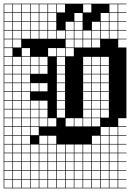

<svg xmlns="http://www.w3.org/2000/svg" viewBox="-20 -785 707 1043"><path d="M0 238.1V-765.1H666.7V-761.9H622.2V-717.5H666.7V-714.3H622.2V-669.8H666.7V-666.7H622.2V-622.2H666.7V-619H622.2V-574.6H666.7V-571.4H622.2V-527H666.7V-142.9H622.2V-98.4H666.7V-95.2H622.2V-50.8H666.7V-47.6H622.2V-3.2H666.7V0H622.2V44.4H666.7V47.6H622.2V92.1H666.7V95.2H622.2V139.7H666.7V142.9H622.2V187.3H666.7V190.5H622.2V234.9H666.7V238.1ZM146 -717.5H190.5V-761.9H146ZM98.4 -717.5H142.9V-761.9H98.4ZM193.7 -717.5H238.1V-761.9H193.7ZM241.3 -717.5H285.7V-761.9H241.3ZM288.9 -717.5H333.3V-761.9H288.9ZM574.6 -717.5H619V-761.9H574.6ZM50.8 -717.5H95.2V-761.9H50.8ZM431.7 -717.5H476.2V-761.9H431.7ZM3.2 -717.5H47.6V-761.9H3.2ZM384.1 -669.8H428.6V-714.3H384.1ZM3.2 -669.8H47.6V-714.3H3.2ZM146 -669.8H190.5V-714.3H146ZM193.7 -669.8H238.1V-714.3H193.7ZM527 -669.8H571.4V-714.3H527ZM98.4 -669.8H142.9V-714.3H98.4ZM241.3 -669.8H285.7V-714.3H241.3ZM574.6 -669.8H619V-714.3H574.6ZM50.8 -669.8H95.2V-714.3H50.8ZM3.2 -622.2H47.6V-666.7H3.2ZM384.1 -622.2H428.6V-666.7H384.1ZM146 -622.2H190.5V-666.7H146ZM527 -622.2H571.4V-666.7H527ZM50.8 -622.2H95.2V-666.7H50.8ZM574.6 -622.2H619V-666.7H574.6ZM193.7 -622.2H238.1V-666.7H193.7ZM479.4 -622.2H523.8V-666.7H479.4ZM98.4 -622.2H142.9V-666.7H98.4ZM241.3 -622.2H285.7V-666.7H241.3ZM336.5 -622.2H381V-666.7H336.5ZM288.9 -574.6H333.3V-619H288.9ZM336.5 -574.6H381V-619H336.5ZM574.6 -574.6H619V-619H574.6ZM431.7 -574.6H476.2V-619H431.7ZM241.3 -574.6H285.7V-619H241.3ZM479.4 -574.6H523.8V-619H479.4ZM98.4 -574.6H142.9V-619H98.4ZM3.2 -574.6H47.6V-619H3.2ZM384.1 -574.6H428.6V-619H384.1ZM527 -574.6H571.4V-619H527ZM193.7 -574.6H238.1V-619H193.7ZM50.8 -574.6H95.2V-619H50.8ZM146 -574.6H190.5V-619H146ZM336.5 -527H381V-571.4H336.5ZM479.4 -527H523.8V-571.4H479.4ZM384.1 -527H428.6V-571.4H384.1ZM431.7 -527H476.2V-571.4H431.7ZM3.2 -527H47.6V-571.4H3.2ZM50.8 -527H95.2V-571.4H50.8ZM47.6 -523.8H3.2V-479.4H47.6ZM336.5 -479.4H381V-523.8H336.5ZM241.3 -479.4H285.7V-523.8H241.3ZM288.9 -479.4H333.3V-523.8H288.9ZM98.4 -479.4H142.9V-523.8H98.4ZM146 -431.7H190.5V-476.2H146ZM50.8 -431.7H95.2V-476.2H50.8ZM98.4 -431.7H142.9V-476.2H98.4ZM3.2 -431.7H47.6V-476.2H3.2ZM527 -431.7H571.4V-476.2H527ZM431.7 -431.7H476.2V-476.2H431.7ZM288.9 -431.7H333.3V-476.2H288.9ZM193.7 -431.7H238.1V-476.2H193.7ZM479.4 -431.7H523.8V-476.2H479.4ZM288.9 -384.1H333.3V-428.6H288.9ZM146 -384.1H190.5V-428.6H146ZM431.7 -384.1H476.2V-428.6H431.7ZM98.4 -384.1H142.9V-428.6H98.4ZM3.2 -384.1H47.6V-428.6H3.2ZM527 -384.1H571.4V-428.6H527ZM50.8 -384.1H95.2V-428.6H50.8ZM193.7 -384.1H238.1V-428.6H193.7ZM479.4 -384.1H523.8V-428.6H479.4ZM479.4 -336.5H523.8V-381H479.4ZM527 -336.5H571.4V-381H527ZM3.2 -336.5H47.6V-381H3.2ZM98.4 -336.5H142.9V-381H98.4ZM431.7 -336.5H476.2V-381H431.7ZM50.8 -336.5H95.2V-381H50.8ZM288.9 -336.5H333.3V-381H288.9ZM193.7 -288.9H238.1V-333.3H193.7ZM479.4 -288.9H523.8V-333.3H479.4ZM50.8 -288.9H95.2V-333.3H50.8ZM527 -288.9H571.4V-333.3H527ZM3.2 -288.9H47.6V-333.3H3.2ZM98.4 -288.9H142.9V-333.3H98.4ZM431.7 -288.9H476.2V-333.3H431.7ZM146 -288.9H190.5V-333.3H146ZM288.9 -288.9H333.3V-333.3H288.9ZM479.4 -241.3H523.8V-285.7H479.4ZM98.4 -241.3H142.9V-285.7H98.4ZM527 -241.3H571.4V-285.7H527ZM50.8 -241.3H95.2V-285.7H50.8ZM3.2 -241.3H47.6V-285.7H3.2ZM431.7 -241.3H476.2V-285.7H431.7ZM288.9 -241.3H333.3V-285.7H288.9ZM288.9 -193.7H333.3V-238.1H288.9ZM431.7 -193.7H476.2V-238.1H431.7ZM146 -193.7H190.5V-238.1H146ZM479.4 -193.7H523.8V-238.1H479.4ZM193.7 -193.7H238.1V-238.1H193.7ZM98.4 -193.7H142.9V-238.1H98.4ZM527 -193.7H571.4V-238.1H527ZM3.2 -193.7H47.6V-238.1H3.2ZM50.8 -193.7H95.2V-238.1H50.8ZM288.9 -146H333.3V-190.5H288.9ZM3.2 -146H47.6V-190.5H3.2ZM479.4 -146H523.8V-190.5H479.4ZM50.8 -146H95.2V-190.5H50.8ZM193.7 -146H238.1V-190.5H193.7ZM527 -146H571.4V-190.5H527ZM98.4 -146H142.9V-190.5H98.4ZM146 -146H190.5V-190.5H146ZM431.7 -146H476.2V-190.5H431.7ZM479.4 -98.4H523.8V-142.9H479.4ZM336.5 -98.4H381V-142.9H336.5ZM50.8 -98.4H95.2V-142.9H50.8ZM193.7 -98.4H238.1V-142.9H193.7ZM241.3 -98.4H285.7V-142.9H241.3ZM146 -98.4H190.5V-142.9H146ZM384.1 -98.4H428.6V-142.9H384.1ZM98.4 -98.4H142.9V-142.9H98.4ZM3.2 -98.4H47.6V-142.9H3.2ZM431.7 -98.4H476.2V-142.9H431.7ZM574.6 -50.8H619V-95.2H574.6ZM98.4 -50.8H142.9V-95.2H98.4ZM527 -50.8H571.4V-95.2H527ZM146 -50.8H190.5V-95.2H146ZM50.8 -50.8H95.2V-95.2H50.8ZM3.2 -50.8H47.6V-95.2H3.2ZM479.4 -3.2H523.8V-47.6H479.4ZM50.8 -3.2H95.2V-47.6H50.8ZM3.2 -3.2H47.6V-47.6H3.2ZM527 -3.2H571.4V-47.6H527ZM241.3 -3.2H285.7V-47.6H241.3ZM574.6 -3.2H619V-47.6H574.6ZM98.4 -3.2H142.9V-47.6H98.4ZM193.7 -3.2H238.1V-47.6H193.7ZM431.7 44.4H476.2V0H431.7ZM527 44.4H571.4V0H527ZM50.8 44.4H95.2V0H50.8ZM288.9 44.4H333.3V0H288.9ZM384.1 44.4H428.6V0H384.1ZM3.2 44.4H47.6V0H3.2ZM574.6 44.4H619V0H574.6ZM98.4 44.4H142.9V0H98.4ZM146 44.4H190.5V0H146ZM336.5 44.4H381V0H336.5ZM193.7 44.4H238.1V0H193.7ZM479.4 44.4H523.8V0H479.4ZM241.3 44.4H285.7V0H241.3ZM479.4 92.1H523.8V47.6H479.4ZM146 92.1H190.5V47.6H146ZM241.3 92.1H285.7V47.6H241.3ZM193.7 92.1H238.1V47.6H193.7ZM574.6 92.1H619V47.6H574.6ZM288.9 92.1H333.3V47.6H288.9ZM431.7 92.1H476.2V47.6H431.7ZM50.8 92.1H95.2V47.6H50.8ZM527 92.1H571.4V47.6H527ZM384.1 92.1H428.6V47.6H384.1ZM3.2 92.1H47.6V47.6H3.2ZM98.4 92.1H142.9V47.6H98.4ZM336.5 92.1H381V47.6H336.5ZM479.4 139.7H523.8V95.2H479.4ZM241.3 139.7H285.7V95.2H241.3ZM146 139.7H190.5V95.2H146ZM288.9 139.7H333.3V95.2H288.9ZM50.8 139.7H95.2V95.2H50.8ZM574.6 139.7H619V95.2H574.6ZM193.7 139.7H238.1V95.2H193.7ZM527 139.7H571.4V95.2H527ZM431.7 139.7H476.2V95.2H431.7ZM384.1 139.7H428.6V95.2H384.1ZM98.4 139.7H142.9V95.2H98.4ZM3.2 139.7H47.6V95.2H3.2ZM336.5 139.7H381V95.2H336.5ZM527 187.3H571.4V142.9H527ZM50.8 187.3H95.2V142.9H50.8ZM193.7 187.3H238.1V142.9H193.7ZM574.6 187.3H619V142.9H574.6ZM146 187.3H190.5V142.9H146ZM241.3 187.3H285.7V142.9H241.3ZM479.4 187.3H523.8V142.9H479.4ZM288.9 187.3H333.3V142.9H288.9ZM431.7 187.3H476.2V142.9H431.7ZM336.5 187.3H381V142.9H336.5ZM98.4 187.3H142.9V142.9H98.4ZM384.1 187.3H428.6V142.9H384.1ZM3.2 187.3H47.6V142.9H3.2ZM50.8 234.9H95.2V190.5H50.8ZM193.7 234.9H238.1V190.5H193.7ZM574.6 234.9H619V190.5H574.6ZM527 234.9H571.4V190.5H527ZM146 234.9H190.5V190.5H146ZM241.3 234.9H285.7V190.5H241.3ZM479.4 234.9H523.8V190.5H479.4ZM288.9 234.9H333.3V190.5H288.9ZM98.4 234.9H142.9V190.5H98.4ZM384.1 234.9H428.6V190.5H384.1ZM336.5 234.9H381V190.5H336.5ZM3.2 234.9H47.6V190.5H3.2ZM431.7 234.9H476.2V190.5H431.7Z"/></svg>

Font: Jacquard 12 Charted
Style: Regular
Weight: 400
Designer: Sarah Cadigan-Fried
Version: Version 1.000